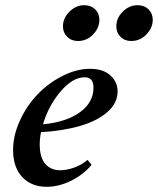

<svg xmlns="http://www.w3.org/2000/svg" viewBox="-20 -700 602 731"><path d="M479.5 -543.9Q454.6 -543.9 438.7 -559.8Q422.9 -575.7 422.9 -599.6Q422.9 -631.3 447.5 -655.8Q472.2 -680.2 503.4 -680.2Q529.3 -680.2 545.4 -664.6Q561.5 -648.9 561.5 -624.5Q561.5 -593.8 537.4 -568.8Q513.2 -543.9 479.5 -543.9ZM276.9 -543.9Q252 -543.9 235.8 -559.8Q219.7 -575.7 219.7 -599.6Q219.7 -631.3 244.6 -655.8Q269.5 -680.2 300.3 -680.2Q326.2 -680.2 342.3 -664.6Q358.4 -648.9 358.4 -624.5Q358.4 -593.8 334.5 -568.8Q310.5 -543.9 276.9 -543.9ZM157.7 11.2Q99.6 11.2 64.7 -25.9Q29.8 -63 29.8 -128.9Q29.8 -184.1 55.7 -240.7Q81.5 -297.4 122.6 -340.3Q163.6 -383.3 217.3 -410.6Q271 -438 323.2 -438Q372.1 -438 399.9 -413.3Q427.7 -388.7 427.7 -351.6Q427.7 -307.6 389.2 -273.7Q350.6 -239.7 285.4 -220.7Q220.2 -201.7 136.2 -196.8Q131.3 -173.8 131.3 -149.4Q131.3 -100.6 152.3 -76.2Q173.3 -51.8 209.5 -51.8Q233.4 -51.8 262 -61.8Q290.5 -71.8 313.5 -91.3L328.6 -72.3Q296.4 -34.2 250 -11.5Q203.6 11.2 157.7 11.2ZM302.7 -405.8Q256.8 -405.8 210.9 -352.1Q165 -298.3 143.6 -226.6Q232.9 -235.4 284.4 -272.7Q335.9 -310.1 335.9 -366.2Q335.9 -405.8 302.7 -405.8Z"/></svg>

Font: Elstob 14pt SemiBold
Style: Italic
Weight: 600
Italic angle: -20°
Designer: Peter S. Baker
Version: Version 1.015